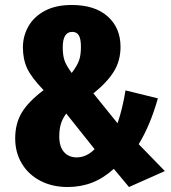

<svg xmlns="http://www.w3.org/2000/svg" viewBox="-20 -733 687 771"><path d="M464 -545Q464 -489 437 -445.5Q410 -402 355 -358L452 -238Q472 -296 484 -370L614 -338Q583 -229 537 -154L642 -46L498 18L437 -55Q395 -17 349.5 0.5Q304 18 251 18Q190 18 142 -7Q94 -32 67.5 -76.5Q41 -121 41 -177Q41 -237 67.5 -281Q94 -325 155 -371Q106 -422 89 -458.5Q72 -495 72 -543Q72 -588 94 -627Q116 -666 160 -689.5Q204 -713 268 -713Q361 -713 412.5 -667Q464 -621 464 -545ZM232 -543Q232 -511 239 -490.5Q246 -470 268 -440Q290 -469 297.5 -490.5Q305 -512 305 -545Q305 -577 296.5 -591Q288 -605 270 -605Q232 -605 232 -543ZM218 -185Q218 -144 237 -122.5Q256 -101 288 -101Q327 -101 360 -134L246 -277Q231 -257 224.5 -235.5Q218 -214 218 -185Z"/></svg>

Font: Fira Sans Extra Condensed ExtraBold
Style: Regular
Weight: 800
Width: 1
Designer: Carrois Corporate & Edenspiekermann AG
Foundry: Carrois Corporate GbR & Edenspiekermann AG
Version: Version 4.203